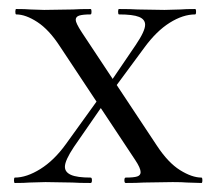

<svg xmlns="http://www.w3.org/2000/svg" viewBox="-20 -406 479 426"><path d="M259 -12Q277 -12 284.5 -14.5Q292 -17 292 -24Q292 -33 280 -51L113 -303Q89 -340 63 -357Q37 -374 16 -374Q14 -374 14 -380Q14 -386 16 -386Q37 -386 47 -385L78 -384L142 -385Q156 -386 181 -386Q183 -386 183 -380Q183 -374 181 -374Q164 -374 156 -371.5Q148 -369 148 -362Q148 -355 161 -335L328 -83Q353 -45 379.5 -28.5Q406 -12 427 -12Q429 -12 429 -6Q429 0 427 0L395 -1Q384 -2 363 -2L299 -1Q284 0 259 0Q256 0 256 -6Q256 -12 259 -12ZM13 -12Q39 -12 69.5 -31Q100 -50 126 -86L206 -197L218 -187L144 -80Q124 -50 124 -36Q124 -24 137.5 -18Q151 -12 181 -12Q184 -12 184 -6Q184 0 181 0Q154 0 141 -1L81 -2L45 -1Q35 0 13 0Q11 0 11 -6Q11 -12 13 -12ZM211 -203 281 -306Q302 -337 302 -351Q302 -363 288.5 -368.5Q275 -374 244 -374Q242 -374 242 -380Q242 -386 244 -386Q271 -386 285 -385L345 -384L381 -385Q391 -386 413 -386Q415 -386 415 -380Q415 -374 413 -374Q386 -374 356.5 -355.5Q327 -337 300 -300L221 -193Z"/></svg>

Font: Cormorant Infant
Style: Regular
Weight: 400
Designer: Christian Thalmann (Catharsis Fonts)
Foundry: Catharsis Fonts
Version: Version 4.000